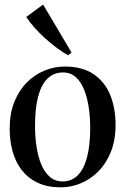

<svg xmlns="http://www.w3.org/2000/svg" viewBox="-20 -812 550 844"><path d="M22.5 -246Q22.5 -313 43 -364Q63.5 -415 98.2 -449.8Q133 -484.5 176.2 -502Q219.5 -519.5 264.5 -519.5Q343 -519.5 392.5 -485.2Q442 -451 465 -393Q488 -335 488 -263Q488 -196 467.5 -144.8Q447 -93.5 412.5 -58.8Q378 -24 335.2 -6.2Q292.5 11.5 247 11.5Q188.5 11.5 146 -8.5Q103.5 -28.5 76.2 -63.5Q49 -98.5 35.8 -145.2Q22.5 -192 22.5 -246ZM255.5 -14.5Q294.5 -14.5 321.2 -40.8Q348 -67 362.2 -119.2Q376.5 -171.5 376.5 -250Q376.5 -296.5 370 -340.2Q363.5 -384 349.5 -418.5Q335.5 -453 312.8 -473.2Q290 -493.5 256.5 -493.5Q217.5 -493.5 190 -467.8Q162.5 -442 148.2 -389.8Q134 -337.5 134 -258.5Q134 -211.5 140.5 -167.8Q147 -124 161.2 -89.5Q175.5 -55 198.8 -34.8Q222 -14.5 255.5 -14.5ZM278.5 -569.5Q256.5 -581.5 230.5 -600.8Q204.5 -620 178.8 -643.2Q153 -666.5 131.2 -691Q109.5 -715.5 95.5 -737.5L169.5 -792L294.5 -581L279.5 -569.5Z"/></svg>

Font: Merriweather 144pt
Style: Regular
Weight: 400
Version: Version 2.100